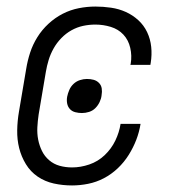

<svg xmlns="http://www.w3.org/2000/svg" viewBox="-20 -558 540 586"><path d="M200 8Q171 8 144 2Q117 -4 95 -19Q73 -34 59 -57Q45 -80 38.5 -106Q32 -132 32.5 -160.5Q33 -189 38 -218L60 -348Q64 -373 72 -397.5Q80 -422 94 -444.5Q108 -467 128 -485.5Q148 -504 171.5 -516Q195 -528 220.5 -533Q246 -538 271 -538Q295 -538 319 -534.5Q343 -531 364 -521.5Q385 -512 402 -496.5Q419 -481 429 -460Q439 -439 441.5 -415Q444 -391 440 -366Q440 -365 439.5 -363.5Q439 -362 439 -360H378Q378 -361 378.5 -362Q379 -363 379 -364Q383 -388 377.5 -412Q372 -436 356.5 -452.5Q341 -469 318 -476Q295 -483 271 -483Q252 -483 233.5 -479Q215 -475 198 -465.5Q181 -456 167 -441.5Q153 -427 143.5 -410Q134 -393 128.5 -375Q123 -357 120 -339L98 -209Q95 -189 94 -169.5Q93 -150 96.5 -132Q100 -114 108 -97.5Q116 -81 130 -69Q144 -57 162 -52Q180 -47 200 -47Q226 -47 252.5 -56Q279 -65 299.5 -84.5Q320 -104 332 -129Q344 -154 348 -180H409Q405 -155 396 -131.5Q387 -108 373 -85.5Q359 -63 339.5 -44.5Q320 -26 297 -14Q274 -2 249 3Q224 8 200 8ZM230 -213Q220 -213 210 -215.5Q200 -218 193.5 -225Q187 -232 185 -242Q183 -252 185 -263Q187 -273 191.5 -283.5Q196 -294 204.5 -302Q213 -310 224 -313.5Q235 -317 245 -317Q256 -317 265.5 -314.5Q275 -312 282 -305Q289 -298 290.5 -288Q292 -278 290 -267Q289 -257 284 -246.5Q279 -236 271 -228Q263 -220 252 -216.5Q241 -213 230 -213Z"/></svg>

Font: Iosevka Curly Light Oblique
Style: Regular
Weight: 300
Italic angle: -9°
Monospace: yes
Designer: Belleve Invis
Foundry: Belleve Invis
Version: Version 11.1.0; ttfautohint (v1.8.3)